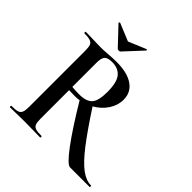

<svg xmlns="http://www.w3.org/2000/svg" viewBox="-210 -963 1121 1121"><g transform="rotate(45 351.0 -402.0)"><path d="M699 0H538Q515 0 452.5 -83.5Q390 -167 300 -317Q284 -314 266 -314Q230 -314 215 -315V-81Q215 -50 220.5 -36Q226 -22 241.5 -17Q257 -12 291 -12Q293 -12 293 -6Q293 0 291 0Q258 0 239 -1L166 -2L95 -1Q76 0 42 0Q39 0 39 -6Q39 -12 42 -12Q76 -12 91.5 -17Q107 -22 113 -36.5Q119 -51 119 -81V-544Q119 -574 113.5 -588Q108 -602 92 -607.5Q76 -613 43 -613Q41 -613 41 -619Q41 -625 43 -625L95 -624Q139 -622 166 -622Q196 -622 229 -625Q241 -626 258 -627Q275 -628 295 -628Q384 -628 432 -594.5Q480 -561 480 -501Q480 -454 452.5 -412.5Q425 -371 379 -345Q461 -219 516.5 -147.5Q572 -76 615 -44Q658 -12 699 -12Q702 -12 702 -6Q702 0 699 0ZM273 -339Q333 -339 357 -366Q381 -393 381 -465Q381 -546 354 -577.5Q327 -609 278 -609Q242 -609 228.5 -595Q215 -581 215 -542V-342Q242 -339 273 -339ZM142 -796 141 -798Q141 -800 143.5 -802.5Q146 -805 148 -804L257 -759L365 -804H367Q369 -804 370.5 -801.5Q372 -799 370 -797L268 -687Q264 -683 257 -683Q249 -683 245 -687Z"/></g></svg>

Font: Cormorant Garamond SemiBold
Style: Regular
Weight: 600
Designer: Christian Thalmann (Catharsis Fonts)
Version: Version 3.000